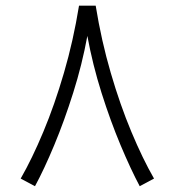

<svg xmlns="http://www.w3.org/2000/svg" viewBox="-20 -640 614 675"><path d="M257.8 -620.1H316.4Q336.4 -496.6 369.4 -383.8Q402.3 -271 441.9 -176.5Q481.4 -82 521.5 -12.2L471.2 14.6Q439.5 -44.9 403.8 -129.9Q368.2 -214.8 336.9 -313.7Q305.7 -412.6 287.1 -513.7Q268.6 -412.6 237.3 -313.7Q206.1 -214.8 170.7 -129.9Q135.3 -44.9 103 14.6L52.7 -12.2Q92.8 -82 132.3 -176.5Q171.9 -271 204.8 -383.8Q237.8 -496.6 257.8 -620.1Z"/></svg>

Font: Vazirmatn UI NL ExtraLight
Style: Regular
Weight: 200
Designer: Saber Rastikerdar
Foundry: Saber Rastikerdar
Version: Version 33.003